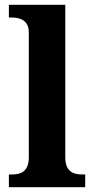

<svg xmlns="http://www.w3.org/2000/svg" viewBox="-20 -780 392 800"><path d="M17 0H335V-53H323C283 -53 252 -67 252 -124V-760H17V-707H29C57 -707 100 -699 100 -646V-124C100 -67 69 -53 29 -53H17Z"/></svg>

Font: Noto Serif Lao
Style: Bold
Weight: 700
Designer: Monotype Design Team
Foundry: Monotype Imaging Inc.
Version: Version 2.003